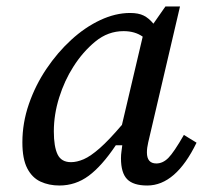

<svg xmlns="http://www.w3.org/2000/svg" viewBox="-20 -560 626 592"><path d="M146 -155Q146 -108 157.5 -84Q169 -60 199 -60Q217 -60 238 -69Q259 -78 287.5 -103Q316 -128 356 -175L420 -447Q396 -464 361 -464Q313 -464 274 -432Q235 -400 206 -354Q179 -312 162.5 -259.5Q146 -207 146 -155ZM434 12Q391 12 372 -7.5Q353 -27 353 -72Q353 -83 354.5 -93Q356 -103 357 -112H337Q294 -48 253.5 -18Q213 12 163 12Q131 12 105 0Q79 -12 64 -41Q49 -70 49 -121Q49 -181 69 -239Q89 -297 123 -347.5Q157 -398 199.5 -437Q242 -476 289 -498Q336 -520 381 -520Q407 -520 423 -512Q439 -504 453 -487L490 -540H535L448 -168Q441 -138 437 -121Q433 -104 433 -90Q433 -56 462 -56Q482 -56 499 -73Q516 -90 547 -144L586 -120Q522 12 434 12Z"/></svg>

Font: Source Serif 4 Caption
Style: Italic
Weight: 400
Italic angle: -12°
Designer: Frank Grießhammer
Foundry: Adobe Systems Incorporated
Version: Version 4.004;hotconv 1.0.117;makeotfexe 2.5.65602